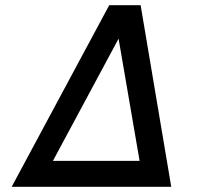

<svg xmlns="http://www.w3.org/2000/svg" viewBox="-20 -720 828 740"><path d="M25 0H640L522 -700H401ZM184 -100 437 -571 518 -100Z"/></svg>

Font: Uncut Sans Semibold
Style: Italic
Weight: 600
Italic angle: -10°
Designer: Kasper Nordkvist
Foundry: Uncut Type
Version: Version 1.111;FEAKit 1.0